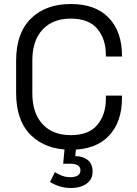

<svg xmlns="http://www.w3.org/2000/svg" viewBox="-20 -734 682 959"><path d="M333.5 14Q208.8 14 134.6 -58.5Q60.5 -131 60.5 -269.8V-430.2Q60.5 -569 134.6 -641.5Q208.8 -714 333.5 -714Q457.2 -714 523.2 -645Q589.2 -576 589.2 -456.8V-451.5H508.8V-459.2Q508.8 -539.2 466 -590.1Q423.2 -641 333.5 -641Q243.2 -641 192.4 -586Q141.5 -531 141.5 -432.2V-267.8Q141.5 -169.2 192.4 -114.1Q243.2 -59 333.5 -59Q423.2 -59 466 -110Q508.8 -161 508.8 -240.8V-256.5H589.2V-243.2Q589.2 -124 523.2 -55Q457.2 14 333.5 14ZM334.2 205Q303.8 205 277 196.4Q250.2 187.8 229.8 174.8L254.2 126Q271 136.5 290.2 143.8Q309.5 151 332.8 151Q353.5 151 367.6 142.9Q381.8 134.8 381.8 116.8Q381.8 100.5 368.8 92.1Q355.8 83.8 332 83.8H295.5L305.5 -21.5H362.2L356 45.8Q394.8 45.8 418.6 65.6Q442.5 85.5 442.5 123.5Q442.5 151 427.6 169.2Q412.8 187.5 388.2 196.2Q363.8 205 334.2 205Z"/></svg>

Font: Space Grotesk Variable Light
Style: Regular
Weight: 300
Designer: Florian Karsten
Foundry: Florian Karsten
Version: Version 2.000